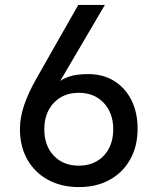

<svg xmlns="http://www.w3.org/2000/svg" viewBox="-20 -750 640 780"><path d="M301 10Q229 10 175 -19.5Q121 -49 91 -102Q61 -155 61 -226Q61 -273 78.5 -324Q96 -375 128 -431L298 -730H406L224 -420Q233 -429 261.5 -439Q290 -449 339 -449Q399 -449 444 -421Q489 -393 514 -343Q539 -293 539 -227Q539 -156 509 -102.5Q479 -49 425.5 -19.5Q372 10 301 10ZM300 -77Q363 -77 401.5 -117.5Q440 -158 440 -225Q440 -291 401.5 -332Q363 -373 300 -373Q237 -373 198.5 -332Q160 -291 160 -225Q160 -158 198.5 -117.5Q237 -77 300 -77Z"/></svg>

Font: Tiny Medium
Style: Regular
Weight: 500
Monospace: yes
Designer: Philipp Nurullin, Konstantin Bulenkov
Foundry: JetBrains
Version: Version 2.251; ttfautohint (v1.8.4.7-5d5b)